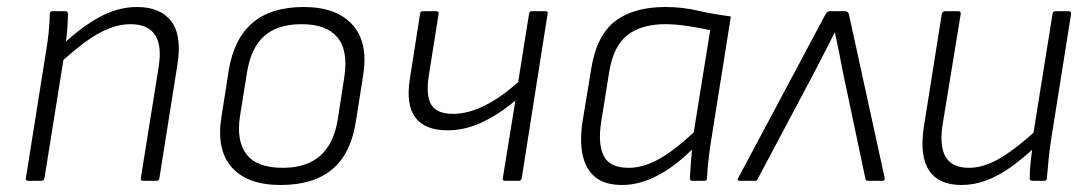

<svg xmlns="http://www.w3.org/2000/svg" viewBox="-20 -516 3113 548"><path d="M388 0Q381 0 382 -8L433 -326Q452 -447 352 -447Q322 -447 290.5 -434.5Q259 -422 224 -396.5Q189 -371 147 -332L155 -385Q209 -437 262.5 -466.5Q316 -496 371 -496Q438 -496 469 -455Q500 -414 486 -329L435 -8Q434 0 427 0ZM60 0Q52 0 54 -8L111 -367Q116 -394 119 -424.5Q122 -455 122 -476Q122 -484 130 -484H167Q173 -484 174 -477Q174 -465 173 -447.5Q172 -430 170 -412Q168 -394 166 -378L164 -364L107 -8Q106 -4 104 -2Q102 0 98 0Z M781 12Q686 12 641.5 -38.5Q597 -89 612 -182L633 -316Q648 -406 701 -451Q754 -496 847 -496Q939 -496 985 -446.5Q1031 -397 1017 -304L996 -171Q982 -78 928.5 -33Q875 12 781 12ZM787 -37Q855 -37 894 -71.5Q933 -106 944 -175L963 -298Q974 -373 942.5 -410Q911 -447 841 -447Q772 -447 734 -413Q696 -379 685 -309L665 -185Q654 -113 684 -75Q714 -37 787 -37Z M1421 0Q1414 0 1415 -7L1451 -229Q1402 -188 1354 -166Q1306 -144 1258 -144Q1193 -144 1165.5 -180.5Q1138 -217 1150 -292L1179 -477Q1180 -484 1186 -484H1225Q1233 -484 1232 -477L1204 -301Q1195 -243 1211 -217Q1227 -191 1273 -191Q1316 -191 1364 -215Q1412 -239 1459 -282L1490 -477Q1491 -484 1497 -484H1537Q1545 -484 1543 -477L1469 -7Q1467 0 1462 0Z M1756 12Q1707 12 1679.5 -10Q1652 -32 1643 -73.5Q1634 -115 1643 -171L1667 -317Q1682 -414 1735 -455Q1788 -496 1879 -496Q1927 -496 1970 -486Q2013 -476 2066 -469L2010 -117Q2005 -85 2002 -58.5Q1999 -32 1998 -7Q1998 0 1991 0H1956Q1949 0 1949 -7Q1950 -26 1951.5 -47Q1953 -68 1955 -89Q1903 -38 1853 -13Q1803 12 1756 12ZM1774 -37Q1815 -37 1859 -61Q1903 -85 1960 -138L2007 -430Q1975 -437 1941 -442Q1907 -447 1879 -447Q1811 -447 1771 -416Q1731 -385 1719 -312L1696 -169Q1686 -106 1703 -71.5Q1720 -37 1774 -37Z M2091 0Q2082 0 2087 -8L2336 -475Q2341 -484 2348 -484H2393Q2400 -484 2403 -475L2505 -8Q2507 0 2498 0H2457Q2451 0 2450 -6L2385 -314Q2380 -342 2374.5 -368.5Q2369 -395 2363 -423H2362Q2349 -396 2334.5 -368.5Q2320 -341 2306 -313L2143 -6Q2141 0 2135 0Z M2724 12Q2659 12 2631.5 -30Q2604 -72 2617 -155L2668 -476Q2670 -484 2677 -484H2715Q2723 -484 2722 -476L2670 -158Q2661 -98 2679.5 -67.5Q2698 -37 2745 -37Q2789 -37 2837 -66Q2885 -95 2946 -152L2937 -99Q2900 -64 2865 -39Q2830 -14 2795 -1Q2760 12 2724 12ZM2926 0Q2919 0 2919 -7Q2919 -29 2921.5 -52Q2924 -75 2927 -99L2928 -126L2984 -476Q2985 -484 2992 -484H3030Q3038 -484 3037 -476L2980 -117Q2976 -91 2973 -62.5Q2970 -34 2968 -7Q2968 0 2960 0Z"/></svg>

Font: Sofia Sans Light
Style: Italic
Weight: 300
Italic angle: -9°
Version: Version 4.100-B